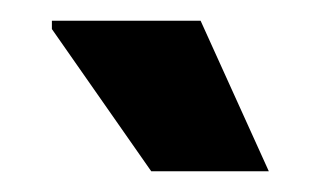

<svg xmlns="http://www.w3.org/2000/svg" viewBox="-20 -740 311 185"><path d="M239 -575H125.7L30 -712V-720H173.3Z"/></svg>

Font: Fustat
Style: Regular
Weight: 400
Designer: Mohamed Gaber, Khaled Hosny, Laura Garcia Mut
Foundry: Kief Type Foundry, Alif Type Foundry, Hard Type Foundry
Version: Version 1.007